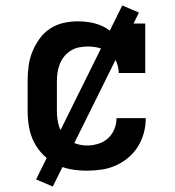

<svg xmlns="http://www.w3.org/2000/svg" viewBox="-20 -616 640 702"><path d="M298 8Q268 8 239.5 3Q211 -2 185 -15.5Q159 -29 138 -50Q117 -71 104 -97Q91 -123 86 -152Q81 -181 81 -210V-320Q81 -347 84.5 -374Q88 -401 98 -426Q108 -451 124 -473.5Q140 -496 162.5 -511Q185 -526 211.5 -532Q238 -538 265 -538Q287 -538 308 -534.5Q329 -531 348.5 -523Q368 -515 384.5 -501.5Q401 -488 414 -471V-530H511V-349H414Q414 -370 405.5 -390Q397 -410 380.5 -422.5Q364 -435 343.5 -440.5Q323 -446 302 -446Q286 -446 270 -443Q254 -440 240 -431.5Q226 -423 215.5 -410.5Q205 -398 199 -383Q193 -368 190.5 -352Q188 -336 188 -320V-210Q188 -186 193.5 -162.5Q199 -139 214 -120.5Q229 -102 251.5 -93Q274 -84 298 -84Q318 -84 338.5 -90Q359 -96 374.5 -110Q390 -124 398 -143.5Q406 -163 406 -184Q406 -184 406 -184Q406 -184 406 -184H513Q513 -184 513 -184Q513 -184 513 -184Q513 -157 506 -130.5Q499 -104 484.5 -80.5Q470 -57 449 -39.5Q428 -22 403.5 -11Q379 0 352 4Q325 8 298 8ZM173 66 112 40 427 -596 488 -570 443 -479Z"/></svg>

Font: Iosevka Slab Semibold Extended
Style: Regular
Weight: 600
Width: 7
Monospace: yes
Designer: Belleve Invis
Foundry: Belleve Invis
Version: Version 11.1.0; ttfautohint (v1.8.3)